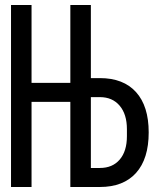

<svg xmlns="http://www.w3.org/2000/svg" viewBox="-20 -747 640 767"><path d="M106 -340V0H24V-727H106V-416H261V-727H343V-435H379Q473 -435 523.5 -379Q574 -323 574 -218Q574 -112.5 523.5 -56.2Q473 0 379 0H261V-340ZM487 -203V-231Q487 -290.5 458 -324.8Q429 -359 379 -359H343V-76H379Q429.5 -76 458.2 -109.5Q487 -143 487 -203Z"/></svg>

Font: JuliaMono
Style: Regular
Weight: 400
Monospace: yes
Designer: cormullion
Foundry: corm
Version: Version 0.055; ttfautohint (v1.8.4)